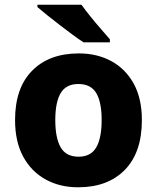

<svg xmlns="http://www.w3.org/2000/svg" viewBox="-20 -879 667 816"><path d="M583 -369Q583 -231 510.5 -157Q438 -83 312 -83Q234 -83 173.5 -116.5Q113 -150 78.5 -213.5Q44 -277 44 -369Q44 -505 116.5 -578.5Q189 -652 315 -652Q393 -652 453.5 -619Q514 -586 548.5 -523Q583 -460 583 -369ZM215 -369Q215 -292 238 -252.5Q261 -213 314 -213Q366 -213 389 -252.5Q412 -292 412 -369Q412 -445 389 -483.5Q366 -522 313 -522Q261 -522 238 -483.5Q215 -445 215 -369ZM326 -859Q342 -837 364 -809.5Q386 -782 408.5 -756.5Q431 -731 447 -712V-699H335Q315 -712 288.5 -731.5Q262 -751 233.5 -773Q205 -795 180 -815Q155 -835 139 -849V-859Z"/></svg>

Font: Noto Sans Telugu UI ExtraBold
Style: Regular
Weight: 800
Designer: Jelle Bosma - Monotype Design Team
Foundry: Monotype Imaging Inc.
Version: Version 2.005; ttfautohint (v1.8.4.7-5d5b)